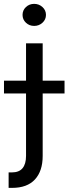

<svg xmlns="http://www.w3.org/2000/svg" viewBox="-64 -749 346 969"><path d="M151.4 -530.3V-341.8H261.7V-277.3H151.4V38.1Q151.4 114.3 112.3 156.7Q73.2 199.2 -2.9 199.2H-20.5V121.1H-3.9Q32.2 121.1 49.8 99.9Q67.4 78.6 67.4 38.1V-277.3H-43.9V-341.8H67.4V-530.3ZM49.8 -673.8Q49.8 -697.3 66.9 -713.4Q84 -729.5 108.4 -729.5Q132.8 -729.5 150.4 -713.4Q168 -697.3 168 -673.8Q168 -650.4 150.4 -634.3Q132.8 -618.2 108.4 -618.2Q84 -618.2 66.9 -634.3Q49.8 -650.4 49.8 -673.8Z"/></svg>

Font: Pretendard GOV
Style: Regular
Weight: 400
Designer: Base glyphs from Inter by Rasmus Andersson; Hangeul glyphs from Noto Sans CJK(Source Han Sans) by Jang Soo-young and Kan
Foundry: Kil Hyung-jin
Version: Version 1.309